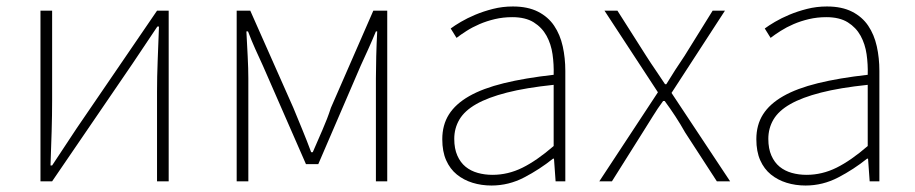

<svg xmlns="http://www.w3.org/2000/svg" viewBox="-20 -560 2826 593"><path d="M105 -527H141V-249Q141 -205 139.5 -154Q138 -103 136 -49H141Q158 -74 179 -106.5Q200 -139 217 -164L465 -527H501V0H465V-277Q465 -322 467 -373Q469 -424 471 -478H466L389 -363L141 0H105Z M711 -527H753L886 -227Q900 -193 914 -159Q928 -125 941 -90H946Q961 -125 976 -159Q991 -193 1002 -227L1133 -527H1176V0H1141V-318Q1141 -347 1142 -386Q1143 -425 1145 -463H1141Q1129 -434 1117.5 -408.5Q1106 -383 1094 -357L963 -53H925L792 -357Q780 -383 768.5 -408.5Q757 -434 746 -463H741Q743 -425 745 -386Q747 -347 747 -318V0H711Z M1498 13Q1467 13 1439.5 4.5Q1412 -4 1391 -21Q1370 -38 1358 -65Q1346 -92 1346 -130Q1346 -174 1366.5 -206.5Q1387 -239 1429 -263Q1471 -287 1536 -303Q1601 -319 1690 -329Q1691 -361 1686.5 -392.5Q1682 -424 1668 -449.5Q1654 -475 1628.5 -491Q1603 -507 1562 -507Q1534 -507 1508.5 -501Q1483 -495 1461 -485.5Q1439 -476 1421 -464.5Q1403 -453 1390 -443L1372 -472Q1384 -481 1403.5 -492.5Q1423 -504 1448 -514.5Q1473 -525 1502.5 -532.5Q1532 -540 1564 -540Q1610 -540 1641.5 -524Q1673 -508 1691.5 -480.5Q1710 -453 1718 -417Q1726 -381 1726 -341V0H1696L1691 -70H1688Q1647 -37 1599 -12Q1551 13 1498 13ZM1501 -20Q1549 -20 1593.5 -42Q1638 -64 1690 -109V-298Q1604 -289 1545.5 -274Q1487 -259 1451 -238.5Q1415 -218 1399 -191Q1383 -164 1383 -131Q1383 -101 1392.5 -79.5Q1402 -58 1418 -45Q1434 -32 1455.5 -26Q1477 -20 1501 -20Z M2012 -275 1847 -527H1887L1976 -387Q1990 -365 2004.5 -344Q2019 -323 2034 -300H2038Q2052 -323 2065.5 -344Q2079 -365 2094 -387L2181 -527H2219L2054 -273L2235 0H2194L2096 -151Q2082 -176 2066 -200.5Q2050 -225 2033 -248H2028Q2011 -225 1996 -200.5Q1981 -176 1965 -151L1870 0H1831Z M2468 13Q2437 13 2409.5 4.5Q2382 -4 2361 -21Q2340 -38 2328 -65Q2316 -92 2316 -130Q2316 -174 2336.5 -206.5Q2357 -239 2399 -263Q2441 -287 2506 -303Q2571 -319 2660 -329Q2661 -361 2656.5 -392.5Q2652 -424 2638 -449.5Q2624 -475 2598.5 -491Q2573 -507 2532 -507Q2504 -507 2478.5 -501Q2453 -495 2431 -485.5Q2409 -476 2391 -464.5Q2373 -453 2360 -443L2342 -472Q2354 -481 2373.5 -492.5Q2393 -504 2418 -514.5Q2443 -525 2472.5 -532.5Q2502 -540 2534 -540Q2580 -540 2611.5 -524Q2643 -508 2661.5 -480.5Q2680 -453 2688 -417Q2696 -381 2696 -341V0H2666L2661 -70H2658Q2617 -37 2569 -12Q2521 13 2468 13ZM2471 -20Q2519 -20 2563.5 -42Q2608 -64 2660 -109V-298Q2574 -289 2515.5 -274Q2457 -259 2421 -238.5Q2385 -218 2369 -191Q2353 -164 2353 -131Q2353 -101 2362.5 -79.5Q2372 -58 2388 -45Q2404 -32 2425.5 -26Q2447 -20 2471 -20Z"/></svg>

Font: SpoqaHanSans
Style: Thin
Weight: 250
Designer: [Spoqa Han Sans] Dong-huui Kim \uAE40 \uB3D9 \uD718   [Noto Sans] Ryoko NISHIZUKA \u897F \u585A \u6DBC \u5B50  (kana & i
Foundry: Spoqa (http://bi.spoqa.com)
Version: Version 1.004;PS 1.004;hotconv 1.0.82;makeotf.lib2.5.63406